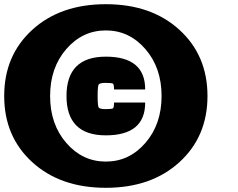

<svg xmlns="http://www.w3.org/2000/svg" viewBox="-20 -895 1134 915"><path d="M296.9 -437.5Q296.9 -625 484.4 -625Q671.9 -625 671.9 -468.8H523.4Q523.4 -492.2 518.6 -496.1Q513.7 -500 484.4 -500Q455.1 -500 450.2 -492.2Q445.3 -484.4 445.3 -437.5Q445.3 -390.6 450.2 -382.8Q455.1 -375 484.4 -375Q513.7 -375 518.6 -378.9Q523.4 -382.8 523.4 -406.2H671.9Q671.9 -250 484.4 -250Q296.9 -250 296.9 -437.5ZM484.4 -125Q595.7 -125 672.9 -213.9Q750 -302.7 750 -437.5Q750 -572.3 672.9 -661.1Q595.7 -750 484.4 -750Q373 -750 295.9 -661.1Q218.8 -572.3 218.8 -437.5Q218.8 -302.7 295.9 -213.9Q373 -125 484.4 -125ZM484.4 -875Q701.2 -875 835 -752.9Q968.8 -630.9 968.8 -437.5Q968.8 -244.1 835 -122.1Q701.2 0 484.4 0Q267.6 0 133.8 -122.1Q0 -244.1 0 -437.5Q0 -630.9 133.8 -752.9Q267.6 -875 484.4 -875Z"/></svg>

Font: CraftyPE
Style: Regular
Weight: 400
Designer: Erek Butcher
Foundry: Haunted Coop
Version: Version 0.018;April 4, 2024;FontCreator 15.0.0.2962 64-bit